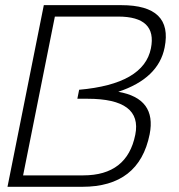

<svg xmlns="http://www.w3.org/2000/svg" viewBox="-20 -718 689 738"><path d="M8.8 0 148.4 -698.2H446.3Q645.5 -698.2 612.8 -535.6Q589.4 -416.5 434.6 -365.2Q582.5 -339.4 555.2 -201.7Q514.6 0 296.4 0ZM299.8 -43.9Q468.8 -43.9 500 -200.2Q527.8 -338.4 316.4 -338.4H277.3L284.2 -373Q532.7 -395 560.1 -532.2Q584.5 -654.3 434.1 -654.3H190.9L68.8 -43.9Z"/></svg>

Font: Sansation Light
Style: Light Italic
Weight: 300
Designer: Bernd Montag
Version: Version 1.301